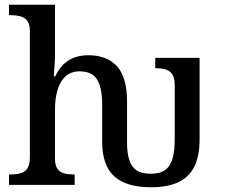

<svg xmlns="http://www.w3.org/2000/svg" viewBox="-20 -780 959 810"><path d="M617 10Q513 10 462 -36Q411 -82 411 -183V-342Q411 -407 390.5 -443Q370 -479 316 -479Q280 -479 257 -458.5Q234 -438 223 -401.5Q212 -365 212 -318V-111Q212 -82 222.5 -67.5Q233 -53 251 -48.5Q269 -44 291 -44H295V0H18V-44H25Q48 -44 66.5 -49Q85 -54 95.5 -69.5Q106 -85 106 -116V-649Q106 -679 94.5 -693Q83 -707 65 -711.5Q47 -716 27 -716H18V-760H212V-551Q212 -531 210.5 -509.5Q209 -488 208 -473Q207 -458 207 -458H213Q227 -488 247.5 -508Q268 -528 294.5 -537.5Q321 -547 352 -547Q431 -547 473.5 -500.5Q516 -454 516 -351V-176Q516 -135 525 -106Q534 -77 555.5 -62Q577 -47 616 -47Q655 -47 677 -63Q699 -79 708 -111Q717 -143 717 -191V-420Q717 -452 706.5 -467Q696 -482 679 -487Q662 -492 639 -492H635V-536H822V-190Q822 -121 799.5 -76.5Q777 -32 731.5 -11Q686 10 617 10Z"/></svg>

Font: ET Text
Style: Regular
Weight: 470
Designer: Monotype Design Team
Foundry: Monotype Imaging Inc.
Version: Version 2.009